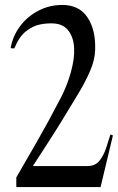

<svg xmlns="http://www.w3.org/2000/svg" viewBox="-20 -753 477 777"><path d="M46 4V-35Q79 -92 126.5 -174.5Q174 -257 226 -357Q252 -407 267 -461.5Q282 -516 280 -556Q279 -597 259 -626Q239 -655 199 -658Q172 -660 142 -654Q112 -648 84.5 -626Q57 -604 38 -557L23 -558Q31 -606 60.5 -646Q90 -686 135 -709.5Q180 -733 232 -733Q301 -733 334.5 -682Q368 -631 365 -551Q364 -510 344.5 -465.5Q325 -421 300 -379.5Q275 -338 255 -305Q233 -268 213 -236.5Q193 -205 170 -169Q147 -133 113 -81H334Q365 -81 382 -102Q399 -123 409 -152.5Q419 -182 427 -209L437 -205L387 4Z"/></svg>

Font: Mulat Addis
Style: Regular
Weight: 400
Designer: Fasil fikreab
Version: Version 1.001; ttfautohint (v1.8.3)